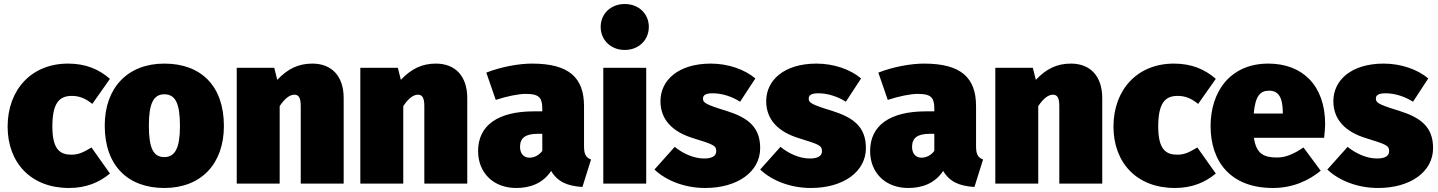

<svg xmlns="http://www.w3.org/2000/svg" viewBox="-20 -915 7168 957"><path d="M319 -598C136 -598 18 -467 18 -284C18 -104 134 22 324 22C410 22 475 -6 528 -50L436 -180C396 -156 372 -144 336 -144C281 -144 241 -168 241 -284C241 -401 275 -437 338 -437C373 -437 405 -426 440 -397L528 -522C473 -570 407 -598 319 -598Z M799 -598C616 -598 502 -477 502 -289C502 -89 618 22 799 22C983 22 1096 -99 1096 -287C1096 -488 981 -598 799 -598ZM799 -445C853 -445 877 -402 877 -287C877 -178 853 -132 799 -132C745 -132 722 -175 722 -289C722 -399 745 -445 799 -445Z M1537 -598C1468 -598 1415 -573 1362 -517L1347 -577H1160V0H1374V-386C1399 -424 1424 -443 1447 -443C1466 -443 1479 -432 1479 -387V0H1693V-426C1693 -536 1633 -598 1537 -598Z M2153 -598C2084 -598 2031 -573 1978 -517L1963 -577H1776V0H1990V-386C2015 -424 2040 -443 2063 -443C2082 -443 2095 -432 2095 -387V0H2309V-426C2309 -536 2249 -598 2153 -598Z M2891 -187V-386C2891 -528 2816 -598 2632 -598C2566 -598 2477 -582 2404 -553L2451 -417C2508 -436 2566 -447 2600 -447C2663 -447 2683 -432 2683 -374V-360H2642C2460 -360 2363 -289 2363 -162C2363 -55 2438 22 2553 22C2619 22 2685 1 2727 -63C2760 -8 2808 12 2883 17L2926 -120C2900 -130 2891 -146 2891 -187ZM2619 -129C2590 -129 2572 -150 2572 -183C2572 -228 2600 -248 2660 -248H2683V-163C2669 -144 2646 -129 2619 -129Z M3094 -895C3024 -895 2974 -846 2974 -781C2974 -716 3024 -666 3094 -666C3164 -666 3214 -716 3214 -781C3214 -846 3164 -895 3094 -895ZM3201 -577H2987V0H3201Z M3523 -598C3361 -598 3272 -515 3272 -411C3272 -319 3331 -257 3439 -225C3539 -194 3550 -189 3550 -161C3550 -137 3528 -125 3490 -125C3437 -125 3384 -150 3343 -183L3242 -70C3301 -14 3394 22 3495 22C3655 22 3769 -58 3769 -177C3769 -282 3708 -329 3599 -363C3490 -396 3484 -405 3484 -424C3484 -440 3496 -450 3532 -450C3579 -450 3628 -434 3669 -408L3745 -524C3692 -569 3609 -598 3523 -598Z M4050 -598C3888 -598 3799 -515 3799 -411C3799 -319 3858 -257 3966 -225C4066 -194 4077 -189 4077 -161C4077 -137 4055 -125 4017 -125C3964 -125 3911 -150 3870 -183L3769 -70C3828 -14 3921 22 4022 22C4182 22 4296 -58 4296 -177C4296 -282 4235 -329 4126 -363C4017 -396 4011 -405 4011 -424C4011 -440 4023 -450 4059 -450C4106 -450 4155 -434 4196 -408L4272 -524C4219 -569 4136 -598 4050 -598Z M4845 -187V-386C4845 -528 4770 -598 4586 -598C4520 -598 4431 -582 4358 -553L4405 -417C4462 -436 4520 -447 4554 -447C4617 -447 4637 -432 4637 -374V-360H4596C4414 -360 4317 -289 4317 -162C4317 -55 4392 22 4507 22C4573 22 4639 1 4681 -63C4714 -8 4762 12 4837 17L4880 -120C4854 -130 4845 -146 4845 -187ZM4573 -129C4544 -129 4526 -150 4526 -183C4526 -228 4554 -248 4614 -248H4637V-163C4623 -144 4600 -129 4573 -129Z M5318 -598C5249 -598 5196 -573 5143 -517L5128 -577H4941V0H5155V-386C5180 -424 5205 -443 5228 -443C5247 -443 5260 -432 5260 -387V0H5474V-426C5474 -536 5414 -598 5318 -598Z M5831 -598C5648 -598 5530 -467 5530 -284C5530 -104 5646 22 5836 22C5922 22 5987 -6 6040 -50L5948 -180C5908 -156 5884 -144 5848 -144C5793 -144 5753 -168 5753 -284C5753 -401 5787 -437 5850 -437C5885 -437 5917 -426 5952 -397L6040 -522C5985 -570 5919 -598 5831 -598Z M6585 -296C6585 -489 6472 -598 6302 -598C6110 -598 6014 -456 6014 -287C6014 -109 6114 22 6325 22C6426 22 6506 -17 6563 -64L6477 -180C6427 -146 6387 -130 6346 -130C6283 -130 6242 -145 6230 -228H6580C6582 -248 6585 -278 6585 -296ZM6374 -349H6229C6237 -437 6261 -463 6306 -463C6361 -463 6373 -415 6374 -356Z M6877 -598C6715 -598 6626 -515 6626 -411C6626 -319 6685 -257 6793 -225C6893 -194 6904 -189 6904 -161C6904 -137 6882 -125 6844 -125C6791 -125 6738 -150 6697 -183L6596 -70C6655 -14 6748 22 6849 22C7009 22 7123 -58 7123 -177C7123 -282 7062 -329 6953 -363C6844 -396 6838 -405 6838 -424C6838 -440 6850 -450 6886 -450C6933 -450 6982 -434 7023 -408L7099 -524C7046 -569 6963 -598 6877 -598Z"/></svg>

Font: Glow Sans SC Normal Heavy
Style: Regular
Weight: 900
Designer: Ryoko NISHIZUKA (kana, bopomofo & ideographs); Paul D. Hunt (Latin, Greek & Cyrillic); Sandoll Communications, Soo-young
Version: Version 0.93